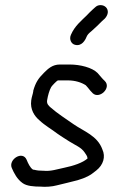

<svg xmlns="http://www.w3.org/2000/svg" viewBox="-20 -739 441 750"><path d="M373 -719C365 -719 358 -717 350 -709L340 -700C332 -693 325 -685 319 -679C298 -658 272 -638 257 -603C249 -585 259 -567 273 -564C299 -557 313 -582 318 -595C322 -604 326 -608 338 -618C354 -632 363 -641 379 -657L389 -666C395 -672 400 -681 401 -689C403 -707 389 -719 373 -719ZM102 -347C97 -311 115 -285 134 -269C155 -249 182 -234 204 -217C212 -211 221 -206 228 -201L250 -187C275 -171 297 -164 311 -143C316 -134 321 -131 322 -120C303 -103 266 -91 232 -84C203 -78 178 -69 150 -72H149C134 -72 125 -73 113 -76H111C110 -76 109 -77 108 -77C98 -84 90 -100 84 -115C68 -152 12 -116 26 -83C35 -62 47 -39 68 -24C84 -12 113 -10 138 -10C158 -8 184 -10 202 -15C229 -22 254 -27 283 -35C316 -45 332 -53 356 -73C384 -95 393 -127 380 -155C361 -209 307 -226 267 -254C237 -275 204 -296 178 -319C170 -326 162 -333 164 -347C167 -366 173 -387 180 -399C182 -403 201 -423 206 -425H244C274 -425 298 -417 315 -406L323 -397C330 -388 335 -382 342 -375C368 -350 417 -396 389 -423C380 -431 370 -444 361 -454C340 -475 294 -487 252 -487H214C185 -487 168 -471 151 -454C129 -432 119 -416 110 -385V-383C109 -373 104 -362 102 -347Z"/></svg>

Font: PolanStronk
Style: BdIta
Weight: 700
Version: Version 1.0